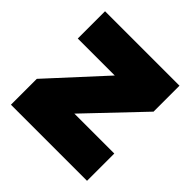

<svg xmlns="http://www.w3.org/2000/svg" viewBox="-152 -686 812 812"><g transform="rotate(45 253.5 -280.5)"><path d="M473.1 -561V-405.8L242.2 -163.1H481V0H25.9V-154.8L249 -397.9H27.8V-561Z"/></g></svg>

Font: Poppins ExtraBold
Style: Regular
Weight: 800
Designer: Ninad Kale (Devanagari), Jonny Pinhorn (Latin)
Foundry: Indian Type Foundry
Version: Version 3.200;PS 1.000;hotconv 16.6.54;makeotf.lib2.5.65590